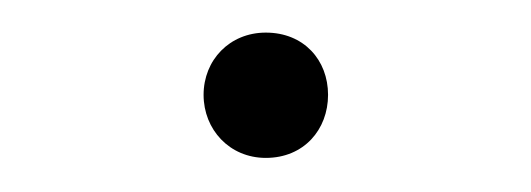

<svg xmlns="http://www.w3.org/2000/svg" viewBox="-20 -90 321 116"><path d="M103 -32.7C103 -11.7 118.7 5.4 140.6 5.4C163.6 5.4 178.2 -11.7 178.2 -32.7C178.2 -53.7 163.6 -70.3 140.6 -70.3C118.7 -70.3 103 -53.7 103 -32.7Z"/></svg>

Font: Estedad Thin
Style: Regular
Weight: 100
Designer: Amin Abedi
Version: Version 7.3